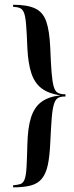

<svg xmlns="http://www.w3.org/2000/svg" viewBox="-20 -651 318 825"><path d="M36.3 154V145.2Q56.5 143.5 68.1 139.5Q79.8 135.5 85.9 119.4Q91.9 103.2 94 67.7Q96 32.3 97.6 -30.6Q99.2 -103.2 113.7 -147.6Q128.2 -191.9 159.3 -214.1Q190.3 -236.3 239.5 -241.1Q189.5 -248.4 159.3 -271Q129 -293.5 114.9 -335.9Q100.8 -378.2 97.6 -444.4Q95.2 -508.1 92.3 -543.5Q89.5 -579 83.5 -595.2Q77.4 -611.3 66.1 -616.1Q54.8 -621 36.3 -621.8V-630.6Q96.8 -630.6 130.6 -614.9Q164.5 -599.2 178.6 -559.3Q192.7 -519.4 196 -444.4Q198.4 -379.8 201.6 -340.3Q204.8 -300.8 210.5 -280.2Q216.1 -259.7 227.4 -252.8Q238.7 -246 257.3 -246H261.3V-236.3H257.3Q240.3 -236.3 229.4 -230.2Q218.5 -224.2 212.1 -204.4Q205.6 -184.7 202.4 -145.2Q199.2 -105.6 196 -37.9Q193.5 20.2 185.5 57.7Q177.4 95.2 160.1 116.5Q142.7 137.9 112.5 146Q82.3 154 36.3 154Z"/></svg>

Font: Playfair 144pt SemiCondensed SemiBold
Style: Regular
Weight: 600
Width: 4
Designer: Claus Eggers Sørensen
Foundry: Claus Eggers Sørensen
Version: Version 2.203